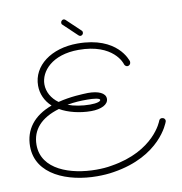

<svg xmlns="http://www.w3.org/2000/svg" viewBox="-95 -957 1018 1072"><g transform="rotate(-10 414.5 -421.5)"><path d="M799 -208C799 -209 800 -211 800 -213C800 -223 792 -231 781 -231C773 -231 767 -227 764 -219C764 -218 706 -57 458 -18C432 -13 402 -11 371 -11C227 -11 66 -64 66 -205C66 -291 121 -351 224 -381C270 -354 337 -338 399 -338C457 -338 498 -358 498 -391C498 -424 457 -441 399 -441C368 -440 299 -438 229 -420C190 -448 168 -488 168 -530C168 -603 238 -687 389 -687C587 -687 625 -568 625 -564C628 -556 635 -550 643 -550C653 -550 661 -559 661 -568C661 -570 661 -572 661 -574C659 -579 617 -723 389 -723C240 -723 132 -642 132 -529C132 -484 150 -441 187 -407C83 -369 29 -298 29 -203C29 -41 206 26 370 26C403 26 435 24 464 19C733 -23 796 -200 799 -208ZM460 -391C460 -383 441 -375 400 -375C355 -375 309 -383 275 -396C320 -404 351 -405 389 -405C424 -405 460 -401 460 -391ZM425 -790 347 -864C344 -867 340 -869 336 -869C328 -869 320 -861 320 -852C320 -848 321 -844 325 -841L403 -767C406 -764 410 -762 414 -762C423 -762 430 -770 430 -778C430 -783 429 -787 425 -790Z"/></g></svg>

Font: Sacramento
Style: Regular
Weight: 400
Designer: Astigmatic (AOETI)
Foundry: Astigmatic (AOETI)
Version: Version 1.000